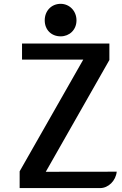

<svg xmlns="http://www.w3.org/2000/svg" viewBox="-20 -963 623 983"><path d="M80.6 0H492.2C535.2 0 572.8 -37.6 577.6 -84L214.4 -83.5L540 -655.8V-740.2H92.8V-657.7H406.2L80.6 -85.9ZM290.5 -776.9C335.4 -776.9 371.6 -810.1 371.6 -858.9C371.6 -907.2 335.4 -943.4 290.5 -943.4C243.2 -943.4 209 -907.2 209 -858.9C209 -810.1 243.2 -776.9 290.5 -776.9Z"/></svg>

Font: Atomic Age
Style: Regular
Weight: 400
Designer: James Grieshaber
Foundry: James Grieshaber
Version: Version 1.002